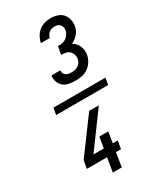

<svg xmlns="http://www.w3.org/2000/svg" viewBox="-249 -937 998 1189"><g transform="rotate(-30 250.0 -342.5)"><path d="M60 -316 68 -364H440L432 -316ZM274 -440Q251 -440 228 -444Q205 -448 188 -460.5Q171 -473 162.5 -494.5Q154 -516 157 -539L158 -543H221V-541Q219 -530 224 -520.5Q229 -511 237.5 -505.5Q246 -500 256.5 -498.5Q267 -497 278 -497Q290 -497 302 -500Q314 -503 324.5 -510.5Q335 -518 341.5 -529Q348 -540 350 -552Q352 -568 347 -582.5Q342 -597 331 -607Q320 -617 304.5 -620Q289 -623 273 -623L283 -680Q297 -680 311.5 -682Q326 -684 339 -692Q352 -700 361 -713Q370 -726 373 -741Q375 -752 372.5 -762.5Q370 -773 363.5 -781Q357 -789 347 -792.5Q337 -796 326 -796Q316 -796 305.5 -793.5Q295 -791 286.5 -784.5Q278 -778 272 -768.5Q266 -759 264 -749H201V-750Q205 -771 216.5 -791.5Q228 -812 246 -826.5Q264 -841 286 -847Q308 -853 330 -853Q354 -853 377 -845.5Q400 -838 414.5 -821.5Q429 -805 434.5 -781.5Q440 -758 436 -734Q434 -721 427.5 -707.5Q421 -694 411.5 -683Q402 -672 390.5 -663.5Q379 -655 366 -649Q378 -642 389 -630.5Q400 -619 405.5 -605Q411 -591 413 -575Q415 -559 412 -542Q408 -520 395 -499Q382 -478 362.5 -464Q343 -450 319.5 -445Q296 -440 274 -440ZM186 168 202 68H58L68 11L250 -236H319L138 11H212L225 -67H289L276 11H312L302 68H266L250 168Z"/></g></svg>

Font: Iosevka Oblique
Style: Regular
Weight: 400
Italic angle: -9°
Monospace: yes
Designer: Belleve Invis
Foundry: Belleve Invis
Version: Version 32.5.0; ttfautohint (v1.8.4)